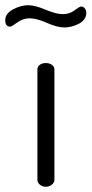

<svg xmlns="http://www.w3.org/2000/svg" viewBox="-80 -714 350 734"><path d="M128 -449V-26Q128 -16 118 -8Q108 0 95 0Q82 0 72.5 -8Q63 -16 63 -26V-449Q63 -459 72 -466Q81 -473 95 -473Q109 -473 118.5 -466Q128 -459 128 -449ZM33 -644Q8 -644 -14 -628Q-36 -612 -41 -612Q-60 -612 -60 -637Q-60 -662 -30.5 -678Q-1 -694 28 -694Q54 -694 94 -677Q134 -660 160 -660Q186 -660 205 -674.5Q224 -689 230 -689Q239 -689 244.5 -681.5Q250 -674 250 -666Q250 -638 222 -623.5Q194 -609 166 -609Q139 -609 99.5 -626.5Q60 -644 33 -644Z"/></svg>

Font: Dosis
Style: Regular
Weight: 400
Designer: Edgar Tolentino, Pablo Impallari, Igino Marini
Foundry: Edgar Tolentino, Pablo Impallari, Igino Marini
Version: Version 1.007